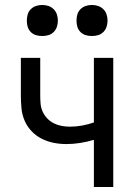

<svg xmlns="http://www.w3.org/2000/svg" viewBox="-20 -753 540 773"><path d="M358 0V-190Q331 -182 303 -177.5Q275 -173 247 -173Q221 -173 196 -178Q171 -183 148 -194.5Q125 -206 107 -225Q89 -244 79 -267.5Q69 -291 66.5 -316.5Q64 -342 64 -368V-520H142V-368Q142 -351 143.5 -334.5Q145 -318 152 -303Q159 -288 170.5 -276Q182 -264 197 -256.5Q212 -249 228.5 -246Q245 -243 261 -243Q286 -243 310.5 -247.5Q335 -252 358 -260V-520H436V0ZM350 -608Q337 -608 325 -611.5Q313 -615 304 -624Q295 -633 291.5 -645Q288 -657 288 -670Q288 -683 291.5 -695Q295 -707 304 -716Q313 -725 325 -729Q337 -733 350 -733Q363 -733 375 -729Q387 -725 396 -716Q405 -707 409 -695Q413 -683 413 -670Q413 -657 409 -645Q405 -633 396 -624Q387 -615 375 -611.5Q363 -608 350 -608ZM150 -608Q137 -608 125 -611.5Q113 -615 104 -624Q95 -633 91.5 -645Q88 -657 88 -670Q88 -683 91.5 -695Q95 -707 104 -716Q113 -725 125 -729Q137 -733 150 -733Q163 -733 175 -729Q187 -725 196 -716Q205 -707 209 -695Q213 -683 213 -670Q213 -657 209 -645Q205 -633 196 -624Q187 -615 175 -611.5Q163 -608 150 -608Z"/></svg>

Font: Zed Mono
Style: Regular
Weight: 400
Monospace: yes
Designer: Belleve Invis
Foundry: Belleve Invis
Version: Version 1.0.0; ttfautohint (v1.8.4)